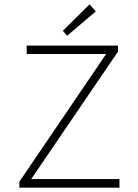

<svg xmlns="http://www.w3.org/2000/svg" viewBox="-20 -872 640 892"><path d="M70 0V-28L473 -621H104V-660H528V-632L125 -40H535V0ZM292 -706 272 -729 396 -852 425 -819Z"/></svg>

Font: Source Code Pro Light
Style: Regular
Weight: 300
Monospace: yes
Designer: Paul D. Hunt, Teo Tuominen
Foundry: Adobe Systems Incorporated
Version: Version 2.030;PS 1.000;hotconv 16.6.51;makeotf.lib2.5.65220